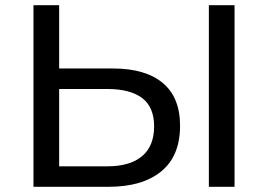

<svg xmlns="http://www.w3.org/2000/svg" viewBox="-20 -720 1033 740"><path d="M416 -456Q540 -456 607 -400.5Q674 -345 674 -235Q674 -119 601.5 -59.5Q529 0 398 0H109V-700H208V-456ZM394 -79Q481 -79 527.5 -118Q574 -157 574 -233Q574 -307 528 -342Q482 -377 394 -377H208V-79ZM785 0V-700H884V0Z"/></svg>

Font: Montserrat Z Med
Style: Regular
Weight: 500
Designer: Julieta Ulanovsky
Foundry: Julieta Ulanovsky
Version: Version 8.000